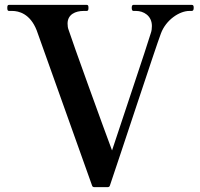

<svg xmlns="http://www.w3.org/2000/svg" viewBox="-20 -757 823 790"><path d="M432 7C469 -101 623 -570 642 -619C663 -676 719 -712 759 -712H769C775 -712 777 -717 777 -725C777 -732 776 -737 769 -737H529C524 -737 522 -732 522 -725C522 -717 524 -712 529 -712H540C570 -712 605 -693 605 -650C605 -640 604 -630 600 -619C589 -580 465 -212 441 -138C410 -220 274 -596 263 -632C259 -642 258 -651 258 -660C258 -698 291 -712 324 -712H337C343 -712 344 -717 344 -725C344 -732 343 -737 337 -737H17C11 -737 10 -732 10 -725C10 -717 11 -712 17 -712H30C57 -712 104 -701 131 -632L359 7C360 11 364 13 368 13H423C427 13 431 11 432 7Z"/></svg>

Font: Shippori Mincho OTF
Style: Bold
Weight: 800
Designer: FONTDASU
Foundry: FONTDASU / Google Inc. / but / Adobe
Version: Version 3.300;hotconv 1.0.109;makeotfexe 2.5.65596